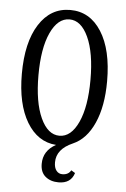

<svg xmlns="http://www.w3.org/2000/svg" viewBox="-50 -539 482 736"><g transform="rotate(5 191.0 -171.0)"><path d="M245.1 6.8Q183.1 33.7 183.1 85Q183.1 105.5 191.9 116.7Q200.7 127.9 214.8 127.9Q238.3 127.9 248 109.9L263.2 119.1Q250.5 160.2 203.1 160.2Q172.4 160.2 152.6 143.8Q132.8 127.4 132.8 95.2Q132.8 44.4 181.2 18.1Q109.9 12.7 68.4 -56.6Q26.9 -126 26.9 -242.2Q26.9 -363.3 71 -432.6Q115.2 -502 190.9 -502Q266.6 -502 310.8 -432.6Q355 -363.3 355 -242.2Q355 -145.5 325.9 -80.6Q296.9 -15.6 245.1 6.8ZM118.4 -405.8Q90.8 -345.7 90.8 -242.2Q90.8 -138.7 118.4 -78.4Q146 -18.1 190.9 -18.1Q235.8 -18.1 263.4 -78.4Q291 -138.7 291 -242.2Q291 -345.7 263.4 -405.8Q235.8 -465.8 190.9 -465.8Q146 -465.8 118.4 -405.8Z"/></g></svg>

Font: Margherita Light
Style: Regular
Weight: 300
Designer: James Puckett
Foundry: Dunwich Type Founders
Version: Version 1.008;hotconv 1.0.109;makeotfexe 2.5.65596